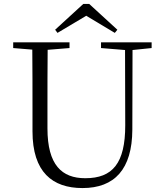

<svg xmlns="http://www.w3.org/2000/svg" viewBox="-20 -940 832 975"><path d="M433 -920H403L260 -789L272 -773L418 -860L563 -773L576 -789ZM493 -696 615 -686 616 -304C616 -111 552 -35 413 -35C294 -35 221 -102 221 -288V-389C221 -491 221 -589 222 -687L333 -696V-725H47V-696L144 -688C145 -589 145 -489 145 -389V-273C145 -66 246 15 399 15C562 15 651 -81 652 -281L653 -686L750 -696V-725H493Z"/></svg>

Font: Noto Serif KR Light
Style: Regular
Weight: 300
Designer: Ryoko NISHIZUKA 西塚涼子 (kana & ideographs); Frank Grießhammer (Latin, Greek & Cyrillic); Wenlong ZHANG 张文龙 (bopomofo); San
Foundry: Adobe
Version: Version 2.001;hotconv 1.1.0;makeotfexe 2.6.0